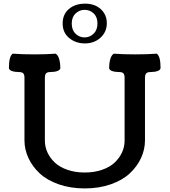

<svg xmlns="http://www.w3.org/2000/svg" viewBox="-20 -1028 941 1061"><path d="M449.2 -788.1Q398.4 -788.1 362.3 -817.9Q326.2 -847.7 326.2 -898.4Q326.2 -948.7 360.8 -978.3Q395.5 -1007.8 450.2 -1007.8Q503.9 -1007.8 537.1 -977.3Q570.3 -946.8 570.3 -899.9Q570.3 -851.6 535.4 -819.8Q500.5 -788.1 449.2 -788.1ZM376.5 -897.9Q376.5 -861.8 397.5 -841.6Q418.5 -821.3 447.3 -821.3Q476.1 -821.3 497.3 -841.8Q518.6 -862.3 518.6 -898.4Q518.6 -934.1 497.6 -953.9Q476.6 -973.6 447.8 -973.6Q418.9 -973.6 397.7 -953.6Q376.5 -933.6 376.5 -897.9ZM668.5 -250.5V-599.1Q668.5 -613.8 662.6 -621.8Q656.7 -629.9 637.7 -629.9Q615.2 -629.9 599.1 -635.7Q583 -641.6 583 -653.3Q583 -678.2 589.4 -700.9Q595.7 -723.6 608.9 -731.4Q658.7 -727.5 725.6 -727.5Q795.4 -727.5 846.2 -731.4Q867.2 -716.8 867.2 -653.3Q867.2 -641.6 851.1 -635.7Q835 -629.9 812.5 -629.9Q801.8 -629.9 794.9 -627.2Q788.1 -624.5 785.4 -619.1Q782.7 -613.8 782 -609.6Q781.2 -605.5 781.2 -598.1V-252.4Q781.2 -202.1 759.5 -155Q737.8 -107.9 697.3 -70.1Q656.7 -32.2 592 -9.5Q527.3 13.2 448.2 13.2Q369.1 13.2 304.4 -9.5Q239.7 -32.2 199.2 -70.1Q158.7 -107.9 137 -155Q115.2 -202.1 115.2 -252.4V-598.1Q115.2 -605.5 114.5 -609.6Q113.8 -613.8 111.1 -619.1Q108.4 -624.5 101.6 -627.2Q94.7 -629.9 84 -629.9Q61.5 -629.9 45.4 -635.7Q29.3 -641.6 29.3 -653.3Q29.3 -716.8 50.3 -731.4Q101.1 -727.5 170.9 -727.5Q237.8 -727.5 287.6 -731.4Q300.8 -723.6 307.1 -700.9Q313.5 -678.2 313.5 -653.3Q313.5 -641.6 297.4 -635.7Q281.2 -629.9 258.8 -629.9Q239.7 -629.9 233.9 -621.8Q228 -613.8 228 -599.1V-250.5Q228 -216.8 242.2 -185.8Q256.3 -154.8 283 -129.6Q309.6 -104.5 352.5 -89.6Q395.5 -74.7 448.2 -74.7Q501 -74.7 543.9 -89.6Q586.9 -104.5 613.5 -129.6Q640.1 -154.8 654.3 -185.8Q668.5 -216.8 668.5 -250.5Z"/></svg>

Font: Coustard
Style: Regular
Weight: 400
Foundry: vernon adams
Version: Version 1.001